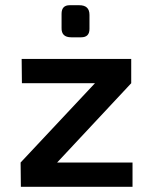

<svg xmlns="http://www.w3.org/2000/svg" viewBox="-20 -716 555 736"><path d="M253 -573Q215 -573 216 -609V-663Q216 -696 247 -696H284Q323 -696 323 -659V-605Q323 -573 291 -573ZM199 -93H488V0H60L59 -93L344 -397H64L63 -490H483V-397Z"/></svg>

Font: Taylor Sans Upright Semi Bold
Style: Regular
Weight: 600
Italic angle: -8°
Designer: Natanael Gama
Version: Version 1.001 September 8, 2015